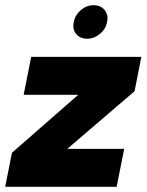

<svg xmlns="http://www.w3.org/2000/svg" viewBox="-37 -719 564 739"><path d="M481 -368 222 -146H441L412 0H-17L9 -131L264 -354H54L83 -500H507ZM298 -570Q271 -570 256 -588.5Q241 -607 247 -634Q252 -661 274 -680Q296 -699 323 -699Q351 -699 366 -680Q381 -661 375 -634Q370 -607 347.5 -588.5Q325 -570 298 -570Z"/></svg>

Font: Albert Sans Black
Style: Italic
Weight: 900
Italic angle: -11.25°
Designer: Andreas Rasmussen
Foundry: a.Foundry
Version: Version 1.025